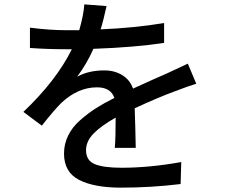

<svg xmlns="http://www.w3.org/2000/svg" viewBox="-20 -821 1040 886"><path d="M606.4 -138.7H509.8Q513.7 -184.6 513.7 -278.3Q446.3 -240.2 411.6 -204.6Q377 -168.9 377 -127.9Q377 -80.1 417.5 -63.5Q458 -46.9 541 -46.9Q669.9 -46.9 816.4 -73.2L813.5 28.3Q676.8 44.9 538.1 44.9Q415 44.9 345.2 9.3Q275.4 -26.4 275.4 -112.3Q275.4 -156.2 294.4 -195.3Q313.5 -234.4 349.6 -266.1Q385.7 -297.9 422.4 -321.3Q459 -344.7 507.8 -369.1Q491.2 -418 427.7 -418Q339.8 -418 263.7 -346.7Q232.4 -316.4 172.9 -241.2L87.9 -304.7Q240.2 -449.2 311.5 -593.8H283.2Q200.2 -593.8 118.2 -599.6V-693.4Q207 -681.6 288.1 -681.6H345.7Q366.2 -753.9 369.1 -800.8L471.7 -793Q456.1 -721.7 444.3 -685.5Q604.5 -692.4 737.3 -714.8V-623Q602.5 -602.5 411.1 -595.7Q379.9 -525.4 335.9 -466.8Q387.7 -496.1 461.9 -496.1Q508.8 -496.1 544.4 -474.1Q580.1 -452.1 593.8 -412.1Q628.9 -428.7 684.1 -453.1Q739.3 -477.5 752.9 -483.4Q787.1 -499 846.7 -527.3L885.7 -434.6Q852.5 -424.8 786.1 -399.4Q709 -371.1 601.6 -321.3Q602.5 -291 604.5 -224.6Q606.4 -158.2 606.4 -138.7Z"/></svg>

Font: GenEi Gothic M SemiBold
Style: Regular
Weight: 500
Designer: o_tamon (Modified); [Source Han Sans]
Ryoko NISHIZUKA  (kana & ideographs); Paul D. Hunt (Latin, Greek & Cyrillic); Wenl
Version: Version 1.1a;Original Version 1.004